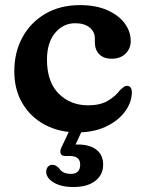

<svg xmlns="http://www.w3.org/2000/svg" viewBox="-20 -506 566 752"><path d="M492 -345Q492 -316 471.8 -296Q451.5 -276 418 -276Q385.5 -276 368.5 -293.8Q351.5 -311.5 351.5 -340.5V-355.5Q351.5 -382 330.8 -398.5Q310 -415 274.5 -415Q227.5 -415 195.8 -377Q164 -339 164 -272.5Q164 -185 210 -139.2Q256 -93.5 325 -93.5Q371 -93.5 401 -110.5Q431 -127.5 450.5 -153.5Q460 -162 465.5 -166Q471 -170 477.5 -170Q496.5 -169 496.5 -143.5Q495.5 -103 468.2 -67.2Q441 -31.5 393.5 -9.5Q346 12.5 283.5 12.5Q211 12.5 155 -17.8Q99 -48 67.5 -101.8Q36 -155.5 36 -227Q36 -301 67.8 -359.5Q99.5 -418 157.5 -452Q215.5 -486 293.5 -486Q355 -486 399.5 -466.5Q444 -447 468 -415Q492 -383 492 -345ZM258.5 -9H308L276 60Q280.5 60 285.5 60Q331.5 60 357.8 80.5Q384 101 384 139Q384 178.5 353.2 202.5Q322.5 226.5 267 226.5Q219.5 226.5 190.2 208.8Q161 191 161 166.5Q161 154.5 167.8 147Q174.5 139.5 184.5 139.5Q193 139.5 199.2 143.2Q205.5 147 211 152.5Q219 165 231 170Q243 175 258 175Q294 175 294 138.5Q294 105 254 105H236Q221.5 105 217.8 95.8Q214 86.5 220 73Z"/></svg>

Font: Fraunces 9pt S100 SemiBold
Style: Regular
Weight: 600
Version: Version 1.000; ttfautohint (v1.8.3)